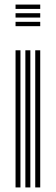

<svg xmlns="http://www.w3.org/2000/svg" viewBox="-20 -820 244 840"><path d="M48 -781V-800H156V-781ZM48 -705.5V-724.5H156V-705.5ZM48 -743.2V-762.2H156V-743.2ZM134.2 0V-600H156V0ZM48 0V-600H69.5V0ZM91 0V-600H112.8V0Z"/></svg>

Font: Big Shoulders Inline Display Thin
Style: Bold
Weight: 700
Version: Version 2.002